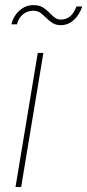

<svg xmlns="http://www.w3.org/2000/svg" viewBox="-20 -747 349 767"><path d="M42 0 130.9 -535.6H153.3L64.5 0ZM223.6 -646.5Q203.1 -646.5 189.5 -655.3Q175.8 -664.1 164.8 -675.3Q153.8 -686.5 142.1 -695.3Q130.4 -704.1 113.3 -704.1Q89.4 -704.1 71.8 -689.7Q54.2 -675.3 47.9 -649.9H25.4Q33.7 -683.1 57.9 -704.8Q82 -726.6 113.3 -726.6Q136.2 -726.6 150.6 -717.8Q165 -709 175.8 -697.8Q186.5 -686.5 197.3 -677.7Q208 -668.9 223.1 -668.9Q244.1 -668.9 259.5 -681.2Q274.9 -693.4 285.6 -721.2H308.6Q296.9 -686.5 274.2 -666.5Q251.5 -646.5 223.6 -646.5Z"/></svg>

Font: Inter 20pt Thin
Style: Italic
Weight: 250
Italic angle: -9.3988°
Version: Version 4.001;git-66647c0bb